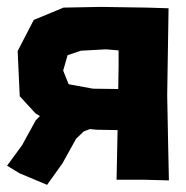

<svg xmlns="http://www.w3.org/2000/svg" viewBox="-27 -509 532 548"><path d="M311.5 -321.3 310.5 -254.9 238.3 -255.9 168.9 -268.6 153.3 -307.6 166 -351.6 204.1 -364.3 275.4 -368.2 311.5 -365.2ZM454.1 -485.4 392.6 -487.3 260.7 -489.3 154.3 -487.3 69.3 -452.1 23.4 -363.3 29.3 -234.4 74.2 -185.5 86.9 -177.7 75.2 -166 36.1 -94.7 -6.8 -36.1 28.3 -14.6 107.4 18.6 151.4 -43 190.4 -113.3 211.9 -133.8 229.5 -140.6 249 -138.7 308.6 -137.7 305.7 3.9H379.9L455.1 5.9L453.1 -86.9L450.2 -237.3Z"/></svg>

Font: MaokenAssortedSans-TC
Style: Regular
Weight: 500
Version: Version 0.83